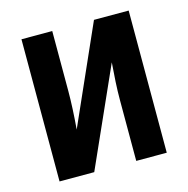

<svg xmlns="http://www.w3.org/2000/svg" viewBox="-86 -628 697 711"><g transform="rotate(-15 262.5 -272.5)"><path d="M57 -545V0H190L358 -376Q355 -339 353 -303Q351 -267 351 -232V0H468V-545H335L168 -169Q175 -253 175 -315V-545Z"/></g></svg>

Font: Noto Sans UI Condensed
Style: Bold
Weight: 700
Width: 3
Designer: Monotype Design Team
Foundry: Monotype Imaging Inc.
Version: 1.001